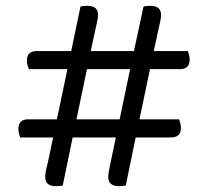

<svg xmlns="http://www.w3.org/2000/svg" viewBox="-20 -633 707 658"><path d="M494 -396 458 -224H594Q596 -218 598 -210.5Q600 -203 600 -194Q600 -162 566 -162H445L411 3Q406 4 399.5 4.5Q393 5 386 5Q370 5 360.5 -2.5Q351 -10 351 -27Q351 -37 354 -51.5Q357 -66 359 -76L377 -162H229L195 3Q190 4 183.5 4.5Q177 5 170 5Q154 5 144.5 -2.5Q135 -10 135 -27Q135 -37 138 -51.5Q141 -66 144 -76L162 -162H49Q47 -168 45 -175.5Q43 -183 43 -191Q43 -224 76 -224H175L211 -396H79Q77 -402 74.5 -409Q72 -416 72 -425Q72 -458 106 -458H224L256 -611Q261 -612 268 -612.5Q275 -613 281 -613Q297 -613 306.5 -605.5Q316 -598 316 -581Q316 -571 312.5 -557Q309 -543 307 -532L291 -458H439L472 -611Q477 -612 484 -612.5Q491 -613 497 -613Q513 -613 522.5 -605.5Q532 -598 532 -581Q532 -571 528.5 -557Q525 -543 523 -532L507 -458H624Q626 -452 628 -444.5Q630 -437 630 -428Q630 -396 596 -396ZM242 -224H390L426 -396H278Z"/></svg>

Font: Baloo 2 Latin
Style: Regular
Weight: 400
Designer: Sarang Kulkarni and Ek Type
Foundry: Ek Type
Version: Version 1.001